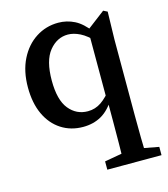

<svg xmlns="http://www.w3.org/2000/svg" viewBox="-102 -531 724 828"><g transform="rotate(-15 260.0 -117.5)"><path d="M275 216V179L377 161H421L517 179V216ZM223 11Q168 11 125.5 -16.5Q83 -44 59.5 -94.5Q36 -145 36 -215Q36 -287 62.5 -340Q89 -393 134 -422Q179 -451 234 -451Q272 -451 306 -434Q340 -417 373 -373H387L378 -326Q343 -363 314.5 -377Q286 -391 261 -391Q212 -391 177.5 -348.5Q143 -306 143 -217Q143 -130 176 -89.5Q209 -49 260 -49Q293 -49 320 -67.5Q347 -86 375 -123L384 -78H370Q341 -30 305 -9.5Q269 11 223 11ZM351 216Q352 168 352.5 118.5Q353 69 353 21V-64L351 -77V-387L435 -451L453 -442L450 -318V21Q450 120 453 216Z"/></g></svg>

Font: Lisu Bosa SemiBold
Style: Regular
Weight: 600
Designer: David Morse, Annie Olsen, Victor Gaultney, Frank Grießhammer (Latin)
Foundry: SIL International
Version: Version 2.000